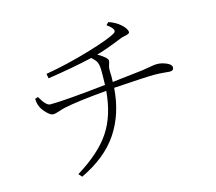

<svg xmlns="http://www.w3.org/2000/svg" viewBox="-112 -904 1225 1090"><g transform="rotate(-15 500.0 -359.0)"><path d="M596.7 -749 611.3 -763.7Q652.3 -750 679.7 -725.6Q710 -698.2 710 -678.7Q710 -672.9 702.6 -669.4Q695.3 -666 680.7 -663.1Q666 -660.2 658.2 -657.2Q557.6 -616.2 502.9 -601.6Q558.6 -569.3 558.6 -550.8Q558.6 -544.9 552.7 -527.8Q546.9 -510.7 547.9 -491.2Q549.8 -458 547.9 -428.7Q595.7 -433.6 727.5 -449.2Q752.9 -453.1 772 -456.5Q791 -460 798.3 -460.9Q805.7 -461.9 816.4 -461.9Q842.8 -461.9 871.1 -449.7Q899.4 -437.5 899.4 -420.9Q899.4 -401.4 876 -401.4Q873 -401.4 842.8 -404.3Q812.5 -407.2 785.2 -407.2Q740.2 -407.2 546.9 -394.5Q536.1 -243.2 462.9 -133.8Q389.6 -24.4 241.2 45.9L223.6 26.4Q363.3 -59.6 425.3 -153.8Q487.3 -248 499 -389.6Q322.3 -374 247.1 -357.4Q236.3 -355.5 211.9 -347.2Q187.5 -338.9 173.8 -338.9Q159.2 -338.9 136.7 -361.8Q114.3 -384.8 106.4 -405.3Q98.6 -421.9 97.7 -450.2L115.2 -456.1Q127.9 -435.5 133.8 -426.8Q139.6 -418 150.9 -407.7Q162.1 -397.5 173.8 -397.5Q257.8 -397.5 501 -423.8Q502.9 -482.4 502 -515.6Q501 -543 494.1 -557.6Q487.3 -572.3 464.8 -591.8Q345.7 -564.5 201.2 -543L196.3 -570.3Q322.3 -591.8 454.1 -630.9Q585.9 -669.9 625 -694.3Q650.4 -710.9 596.7 -749Z"/></g></svg>

Font: GenYoMin TW TTF ExtraLight
Style: Regular
Weight: 250
Version: Version 1.300